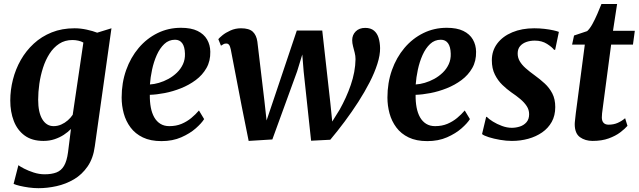

<svg xmlns="http://www.w3.org/2000/svg" viewBox="-20 -710 3264 981"><path d="M464.5 37Q456.5 98.5 427.8 140.2Q399 182 357.8 206.2Q316.5 230.5 269.2 241Q222 251.5 176.5 251.5Q152.5 251.5 127.2 248Q102 244.5 81 239.5Q60 234.5 49.5 229.5L74 134Q82 140.5 103.2 151.5Q124.5 162.5 152.2 171.5Q180 180.5 208 180.5Q244 180.5 268.5 171Q293 161.5 307.2 137.2Q321.5 113 327.5 68.5L342.5 -51Q327 -35 306 -21.2Q285 -7.5 259 1.2Q233 10 202 10Q143.5 10 106 -17.5Q68.5 -45 50.5 -91.8Q32.5 -138.5 32.5 -196.5Q32.5 -250 46 -303.2Q59.5 -356.5 86.2 -403.5Q113 -450.5 152.5 -487Q192 -523.5 244.2 -544.5Q296.5 -565.5 361 -565.5Q391.5 -565.5 423.5 -558.5Q455.5 -551.5 476.5 -543L549.5 -565.5ZM406 -492.5Q395 -499 380.2 -502.2Q365.5 -505.5 350 -505.5Q311.5 -505.5 282.5 -486.5Q253.5 -467.5 233 -435.5Q212.5 -403.5 199.8 -363.8Q187 -324 181 -281.8Q175 -239.5 175 -201Q175 -168.5 180.2 -143.5Q185.5 -118.5 196 -101Q206.5 -83.5 221 -74.5Q235.5 -65.5 254 -65.5Q274.5 -65.5 293 -73.8Q311.5 -82 326.5 -95.2Q341.5 -108.5 351.5 -123.5Z M1023 -101.5Q1010 -80.5 980.2 -54.2Q950.5 -28 906.2 -8.5Q862 11 805 11Q749 11 710 -7.8Q671 -26.5 647 -58.8Q623 -91 612.2 -130.8Q601.5 -170.5 601.5 -211.5Q601.5 -287 624.5 -351.8Q647.5 -416.5 688.5 -465Q729.5 -513.5 784.8 -540.8Q840 -568 904.5 -568Q956.5 -568 989.2 -552Q1022 -536 1038 -508.2Q1054 -480.5 1054.5 -446Q1055.5 -398.5 1035 -362.5Q1014.5 -326.5 980.2 -301Q946 -275.5 904.5 -259Q863 -242.5 821.5 -234.5Q780 -226.5 745.5 -225.5Q745 -190.5 750.5 -161.2Q756 -132 768.2 -110.5Q780.5 -89 799.8 -77.2Q819 -65.5 845 -65.5Q880 -65.5 907.8 -77.2Q935.5 -89 957.5 -107.2Q979.5 -125.5 996.5 -145.5ZM874.5 -507Q842.5 -507 819.5 -485.2Q796.5 -463.5 781 -428.8Q765.5 -394 757 -354.2Q748.5 -314.5 746 -278.5Q767.5 -279.5 792.2 -286.8Q817 -294 840.8 -307Q864.5 -320 884 -338.8Q903.5 -357.5 914.8 -382Q926 -406.5 925 -436Q924 -471.5 911 -489.2Q898 -507 874.5 -507Z M1250.5 10 1215 -167 1159 -458Q1155.5 -474.5 1150.2 -481Q1145 -487.5 1137 -487.5Q1127.5 -488 1121.8 -484.2Q1116 -480.5 1109 -476.5L1095.5 -510Q1100 -516 1116.2 -529.5Q1132.5 -543 1157.5 -554.2Q1182.5 -565.5 1211.5 -565.5Q1253 -565.5 1271.8 -547.8Q1290.5 -530 1295 -497L1331 -194.5L1342 -94.5L1383 -216L1496.5 -554H1626.5L1668 -182.5L1677.5 -89L1715.5 -150Q1732 -179.5 1746.5 -211.2Q1761 -243 1772.2 -275.8Q1783.5 -308.5 1789.8 -341.8Q1796 -375 1796.5 -407.5Q1796.5 -424.5 1792.2 -441Q1788 -457.5 1783.8 -473.5Q1779.5 -489.5 1779.5 -504.5Q1779.5 -531.5 1797.5 -549.5Q1815.5 -567.5 1846 -567.5Q1874 -567.5 1890.8 -553.5Q1907.5 -539.5 1914.5 -516Q1921.5 -492.5 1922 -464.5Q1922.5 -428.5 1908.2 -383.8Q1894 -339 1868.8 -289.8Q1843.5 -240.5 1810.8 -189.5Q1778 -138.5 1741.2 -89.2Q1704.5 -40 1667.5 4L1569.5 9L1531.5 -345L1524.5 -431.5L1498 -345L1371.5 2.5Z M2381 -101.5Q2368 -80.5 2338.2 -54.2Q2308.5 -28 2264.2 -8.5Q2220 11 2163 11Q2107 11 2068 -7.8Q2029 -26.5 2005 -58.8Q1981 -91 1970.2 -130.8Q1959.5 -170.5 1959.5 -211.5Q1959.5 -287 1982.5 -351.8Q2005.5 -416.5 2046.5 -465Q2087.5 -513.5 2142.8 -540.8Q2198 -568 2262.5 -568Q2314.5 -568 2347.2 -552Q2380 -536 2396 -508.2Q2412 -480.5 2412.5 -446Q2413.5 -398.5 2393 -362.5Q2372.5 -326.5 2338.2 -301Q2304 -275.5 2262.5 -259Q2221 -242.5 2179.5 -234.5Q2138 -226.5 2103.5 -225.5Q2103 -190.5 2108.5 -161.2Q2114 -132 2126.2 -110.5Q2138.5 -89 2157.8 -77.2Q2177 -65.5 2203 -65.5Q2238 -65.5 2265.8 -77.2Q2293.5 -89 2315.5 -107.2Q2337.5 -125.5 2354.5 -145.5ZM2232.5 -507Q2200.5 -507 2177.5 -485.2Q2154.5 -463.5 2139 -428.8Q2123.5 -394 2115 -354.2Q2106.5 -314.5 2104 -278.5Q2125.5 -279.5 2150.2 -286.8Q2175 -294 2198.8 -307Q2222.5 -320 2242 -338.8Q2261.5 -357.5 2272.8 -382Q2284 -406.5 2283 -436Q2282 -471.5 2269 -489.2Q2256 -507 2232.5 -507Z M2816.5 -455.5H2811Q2801 -469 2774.8 -485.8Q2748.5 -502.5 2712.5 -502.5Q2689 -502.5 2669.2 -495.5Q2649.5 -488.5 2637.5 -474.5Q2625.5 -460.5 2625 -438.5Q2624.5 -416.5 2635.2 -397.8Q2646 -379 2665.8 -361.5Q2685.5 -344 2712 -325Q2739 -305.5 2763 -283.5Q2787 -261.5 2802 -232.5Q2817 -203.5 2817 -163Q2817 -119.5 2799 -87.2Q2781 -55 2750 -33.5Q2719 -12 2679.2 -1Q2639.5 10 2595.5 10Q2566.5 10 2534.8 4.5Q2503 -1 2477.5 -9Q2452 -17 2443 -25L2464 -113H2467Q2477.5 -102 2498.2 -89Q2519 -76 2544.8 -66.5Q2570.5 -57 2595 -57Q2616 -57 2636.2 -63.5Q2656.5 -70 2670 -85.5Q2683.5 -101 2683.5 -126.5Q2683.5 -149 2671.2 -167.8Q2659 -186.5 2638.5 -203.8Q2618 -221 2592 -238.5Q2570 -254 2547 -276Q2524 -298 2508.5 -329Q2493 -360 2493 -402Q2493 -451 2520.8 -487.8Q2548.5 -524.5 2597.5 -545Q2646.5 -565.5 2709.5 -565.5Q2736 -565.5 2762 -562.5Q2788 -559.5 2807.8 -555Q2827.5 -550.5 2835.5 -547Z M3063 -183.5Q3061 -167 3059.2 -154.2Q3057.5 -141.5 3056.2 -131Q3055 -120.5 3055 -110Q3055 -92 3063.8 -82.5Q3072.5 -73 3089.5 -73Q3115.5 -73 3136.2 -82.2Q3157 -91.5 3174 -106L3186 -67Q3172.5 -51.5 3148.8 -33.5Q3125 -15.5 3090 -2.8Q3055 10 3007.5 10Q2970 10 2943.2 -9.2Q2916.5 -28.5 2916.5 -76Q2916.5 -79.5 2917 -85.5Q2917.5 -91.5 2918.8 -102.5Q2920 -113.5 2922 -131.5Q2924 -149.5 2928 -177L2968 -482H2903L2913 -528.5L2980 -551Q2993.5 -563 3006.8 -587Q3020 -611 3032 -638.8Q3044 -666.5 3053 -689.5H3133L3112 -552.5H3223.5L3214 -482H3102.5Z"/></svg>

Font: Merriweather 24pt
Style: Bold Italic
Weight: 700
Italic angle: -7.8°
Designer: Eben Sorkin
Foundry: Eben Sorkin
Version: Version 2.101